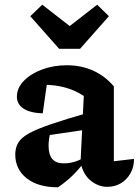

<svg xmlns="http://www.w3.org/2000/svg" viewBox="-20 -787 591 818"><path d="M437 9Q400 9 367.5 -16.5Q335 -42 323 -94L337 -378Q266 -426 163 -426Q147 -426 131.5 -424.5Q116 -423 101 -420L184 -459L162 -304Q108 -306 80 -324.5Q52 -343 52 -375Q52 -412 81.5 -442.5Q111 -473 159.5 -491Q208 -509 265 -509Q326 -509 377 -486Q428 -463 465 -419V-100L551 -110Q551 -75 535.5 -48Q520 -21 494.5 -6Q469 9 437 9ZM227 11Q142 11 93.5 -27.5Q45 -66 45 -129Q45 -157 57.5 -178.5Q70 -200 103 -218.5Q136 -237 197.5 -258Q259 -279 357 -307V-236L153 -206L196 -225Q191 -210 189 -195Q187 -180 187 -166Q187 -128 203 -109.5Q219 -91 252 -91Q275 -91 298.5 -98Q322 -105 348 -121V-109Q323 -73 293.5 -43.5Q264 -14 227 11ZM232 -579 109 -718 160 -767 277 -676 394 -767 444 -718 321 -579Z"/></svg>

Font: Piazzolla Thin ExtraBold
Style: Regular
Weight: 800
Version: Version 2.005